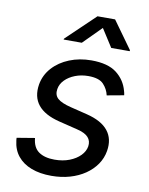

<svg xmlns="http://www.w3.org/2000/svg" viewBox="-86 -824 699 898"><g transform="rotate(10 263.5 -375.0)"><path d="M220.2 11.7Q165.5 11.7 124.8 -3.9Q84 -19.5 59.8 -49.3Q35.6 -79.1 30.8 -122.1Q30.3 -125.5 30 -128.7Q29.8 -131.8 29.8 -135.3L114.7 -149.4Q118.7 -104.5 146.5 -85Q174.3 -65.4 221.7 -65.4Q261.2 -65.4 292.5 -77.6Q323.7 -89.8 343.3 -109.9Q362.8 -129.9 366.7 -153.8Q370.6 -179.7 355 -197Q339.4 -214.4 300.8 -223.6L213.4 -245.1Q142.1 -262.7 111.1 -301.3Q80.1 -339.8 89.8 -399.4Q97.7 -444.8 128.9 -479.5Q160.2 -514.2 207.8 -533.4Q255.4 -552.7 312 -552.7Q390.6 -552.7 431.9 -520.8Q473.1 -488.8 486.3 -439Q487.8 -434.1 489 -429Q490.2 -423.8 490.7 -418.5L410.2 -403.8Q403.8 -433.1 382.6 -455.6Q361.3 -478 310.5 -478Q276.9 -478 248 -466.8Q219.2 -455.6 200.4 -436.5Q181.6 -417.5 177.7 -393.1Q172.9 -364.7 190.9 -348.1Q209 -331.5 254.9 -320.3L334 -300.8Q405.3 -283.2 436 -244.6Q466.8 -206.1 457 -147.9Q451.2 -113.3 431.2 -84Q411.1 -54.7 379.6 -33.2Q348.1 -11.7 307.6 0Q267.1 11.7 220.2 11.7ZM252.9 -626H166.5L167.5 -630.4L303.7 -760.7H387.2L481 -630.4L480 -626H392.6L337.9 -711.4Z"/></g></svg>

Font: Inter Variable
Style: Italic
Weight: 400
Italic angle: -9.39999°
Designer: Rasmus Andersson
Foundry: rsms
Version: Version 4.001;git-9221beed3